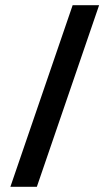

<svg xmlns="http://www.w3.org/2000/svg" viewBox="-20 -720 422 740"><path d="M260 -700H362L122 0H20Z"/></svg>

Font: Fivo Sans Med
Style: Regular
Weight: 450
Designer: Alexander Slobzheninov
Foundry: Alexander Slobzheninov
Version: 1.0